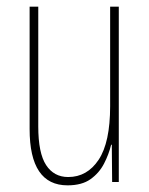

<svg xmlns="http://www.w3.org/2000/svg" viewBox="-20 -547 448 577"><path d="M337 -527V0H317L316 -112H314Q307 -83 292.5 -55Q278 -27 252 -8.5Q226 10 183 10Q69 10 69 -159V-527H95V-167Q95 -87 118.5 -51Q142 -15 185 -15Q242 -15 276.5 -67Q311 -119 311 -228V-527Z"/></svg>

Font: Noto Sans ExtraCondensed Thin
Style: Regular
Weight: 100
Width: 2
Designer: Monotype Design Team
Foundry: Monotype Imaging Inc.
Version: Version 2.013; ttfautohint (v1.8.4.7-5d5b)